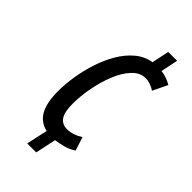

<svg xmlns="http://www.w3.org/2000/svg" viewBox="-230 -786 857 857"><g transform="rotate(45 199.0 -357.0)"><path d="M130.9 9.8 152.8 -90.8Q106.4 -101.6 84.7 -141.4Q63 -181.2 63 -253.9Q63 -296.4 70.8 -345.9Q78.6 -395.5 94.5 -444.6Q110.4 -493.7 134.8 -535.6Q159.2 -577.6 192.9 -606.2Q226.6 -634.8 270 -642.1L287.1 -724.1H343.3L326.2 -642.6Q345.7 -640.6 362.5 -634Q379.4 -627.4 392.1 -620.1L358.4 -550.3Q345.7 -559.1 329.6 -564.7Q313.5 -570.3 299.8 -570.3Q263.7 -570.3 235.6 -540Q207.5 -509.8 188.2 -461.9Q168.9 -414.1 158.9 -360.1Q148.9 -306.2 148.9 -258.3Q148.9 -206.1 164.8 -183.3Q180.7 -160.6 211.4 -160.6Q230.5 -160.6 249.3 -167Q268.1 -173.3 285.6 -184.6L306.2 -120.6Q285.6 -106 258.5 -98.6Q231.4 -91.3 208.5 -88.4L187.5 9.8Z"/></g></svg>

Font: Open Sans Condensed Medium
Style: Italic
Weight: 500
Width: 3
Italic angle: -12°
Designer: Monotype Design Team
Foundry: Monotype Imaging Inc.
Version: Version 3.000